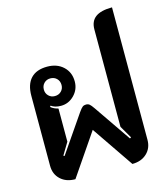

<svg xmlns="http://www.w3.org/2000/svg" viewBox="-119 -895 867 996"><g transform="rotate(-15 314.5 -397.0)"><path d="M53 -92V-468Q53 -529 83 -561Q113 -593 171 -593Q224 -593 257 -562Q290 -531 290 -482Q290 -439 260 -408.5Q230 -378 189 -378Q156 -378 136 -393L132 -387Q149 -373 172 -368V-190L133 -125L139 -122L275 -320Q289 -340 296.5 -345.5Q304 -351 315 -351Q326 -351 333.5 -345Q341 -339 354 -320L490 -122L497 -126L458 -193V-716Q458 -760 487 -781.5Q516 -803 576 -803V-92Q576 -47 546 -19Q516 9 468 9L315 -215L162 9Q113 9 83 -19Q53 -47 53 -92ZM219 -482Q219 -503 205.5 -516.5Q192 -530 171 -530Q151 -530 137.5 -516.5Q124 -503 124 -482Q124 -462 137.5 -448.5Q151 -435 171 -435Q192 -435 205.5 -448.5Q219 -462 219 -482Z"/></g></svg>

Font: K2D
Style: Bold
Weight: 700
Designer: Katatrad Aksorn Co.,Ltd.
Foundry: Cadson Demak Co.,Ltd.
Version: Version 1.000; ttfautohint (v1.6)